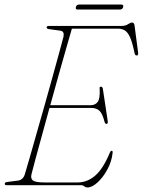

<svg xmlns="http://www.w3.org/2000/svg" viewBox="-20 -814 627 844"><path d="M336 0H9Q0.5 0 1 -6.5Q1 -13 11.5 -14L58 -20Q81 -22.5 89 -47.5Q97.5 -75 111 -122.5Q124.5 -170 141.2 -228.8Q158 -287.5 175.8 -350.2Q193.5 -413 209.8 -471.8Q226 -530.5 239 -577.8Q252 -625 259 -652Q264 -676 246 -679L195 -686Q185 -687.5 185 -693.5Q185 -700 194.5 -700H514Q531.5 -700 542.5 -707.5Q553.5 -715 561 -715Q569.5 -715 571.5 -701.5L587 -583.5Q589 -570 581 -570Q573.5 -570 571.5 -580.5Q562.5 -625 552.5 -648.2Q542.5 -671.5 529.5 -679.8Q516.5 -688 499 -688H296Q286 -654.5 270.8 -600.8Q255.5 -547 237.2 -482.2Q219 -417.5 201 -351.5H378.5Q398.5 -351.5 409.5 -366Q420.5 -380.5 418 -424Q416.5 -433 423.5 -433Q430 -433 432 -424.5L453.5 -282Q455 -270 449 -269.5Q442 -268.5 439.5 -279Q430 -315.5 416.8 -327.5Q403.5 -339.5 381 -339.5H197.5Q180.5 -277.5 164.8 -220.2Q149 -163 136.8 -118Q124.5 -73 118.5 -48.5Q113.5 -30 124.5 -21Q135.5 -12 175 -12H321Q363.5 -12 398.5 -42Q433.5 -72 463.5 -144.5Q466 -151 470.5 -151Q476.5 -151 475 -142Q471 -104 452 -69Q433 -34 408.8 -12Q384.5 10 364.5 10Q356 10 350.5 5Q345 0 336 0ZM313.5 -783Q316.5 -794 327.5 -794H513Q524 -794 521.5 -783Q518 -772 507 -772H322Q310.5 -772 313.5 -783Z"/></svg>

Font: Fraunces 144pt Soft Thin
Style: Italic
Weight: 100
Italic angle: -16°
Version: Version 1.000;[0bf87f6ff]